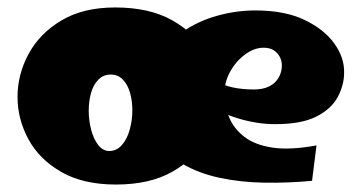

<svg xmlns="http://www.w3.org/2000/svg" viewBox="-20 -483 970 515"><path d="M291 12Q203 12 144 -22Q85 -56 56 -110Q27 -164 27 -223Q27 -283 56.5 -338Q86 -393 144.5 -428Q203 -463 289 -463Q381 -463 442 -428.5Q503 -394 533.5 -340Q564 -286 564 -226Q564 -167 533.5 -112Q503 -57 442.5 -22.5Q382 12 291 12ZM273 -78Q293 -78 307 -94Q321 -110 328 -135.5Q335 -161 335 -187Q335 -212 329 -233.5Q323 -255 310 -269Q297 -283 277 -283Q257 -283 243.5 -269Q230 -255 224 -233Q218 -211 218 -186Q218 -160 224.5 -135Q231 -110 243.5 -94Q256 -78 273 -78ZM817 2Q753 8 689.5 7Q626 6 569.5 -6Q513 -18 469.5 -43.5Q426 -69 401 -112Q376 -155 376 -219Q376 -279 401 -323Q426 -367 468 -396.5Q510 -426 561.5 -440.5Q613 -455 665 -455Q744 -455 797 -429.5Q850 -404 877 -366Q904 -328 903 -288Q903 -255 886 -223Q869 -191 829 -170.5Q789 -150 718 -150Q693 -150 668 -154Q643 -158 618.5 -165.5Q594 -173 571 -183.5Q548 -194 528 -207L557 -266Q579 -254 604.5 -248.5Q630 -243 661 -243Q686 -243 702.5 -251.5Q719 -260 727.5 -275Q736 -290 736 -307Q736 -320 730.5 -330.5Q725 -341 714.5 -348Q704 -355 687 -355Q662 -355 637.5 -337Q613 -319 597.5 -291Q582 -263 582 -232Q582 -199 594.5 -168.5Q607 -138 635.5 -116Q664 -94 711.5 -87Q759 -80 829 -93Z"/></svg>

Font: Marhey
Style: Bold
Weight: 700
Designer: Nur Syamsi & Bustanul Arifin
Foundry: Namelatype
Version: Version 1.000